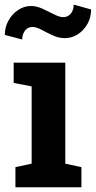

<svg xmlns="http://www.w3.org/2000/svg" viewBox="-39 -794 406 814"><path d="M26.4 0V-85.4L95.2 -100.1V-427.7L19 -442.4V-528.3H237.8V-100.1L306.2 -85.4V0ZM55.2 -626.5 -18.6 -646Q-18.6 -678.7 -3.2 -706.5Q12.2 -734.4 37.6 -751.5Q63 -768.6 92.8 -768.6Q116.2 -768.6 141.6 -756.8Q167 -745.1 190.2 -733.2Q213.4 -721.2 229.5 -721.2Q249.5 -721.7 261.5 -736.6Q273.4 -751.5 273.4 -774.4L347.2 -753.9Q347.2 -720.2 331.8 -692.6Q316.4 -665 291 -648.7Q265.6 -632.3 235.4 -632.3Q210 -632.3 184.6 -644Q159.2 -655.8 137.2 -667.7Q115.2 -679.7 98.6 -679.7Q78.6 -679.7 66.9 -664.1Q55.2 -648.4 55.2 -626.5Z"/></svg>

Font: Robotiche
Style: Bold
Weight: 700
Designer: Google
Version: Version 2.001